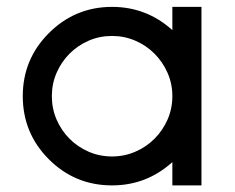

<svg xmlns="http://www.w3.org/2000/svg" viewBox="-20 -735 691 564"><path d="M309.1 -190.4Q200.2 -190.4 123.5 -267.1Q46.9 -343.8 46.9 -452.6Q46.9 -561 123.5 -637.7Q200.7 -714.8 309.1 -714.8Q410.6 -714.8 486.3 -646.5V-714.8H571.8V-190.4H486.3V-258.8Q410.6 -190.4 309.1 -190.4ZM309.1 -275.4Q345.2 -275.4 377.4 -289.3Q409.7 -303.2 433.8 -327.4Q458 -351.6 472.2 -383.8Q486.3 -416 486.3 -452.6Q486.3 -488.8 472.2 -521Q458 -553.2 433.8 -577.4Q409.7 -601.6 377.4 -615.5Q345.2 -629.4 309.1 -629.4Q272.5 -629.4 240.5 -615.5Q208.5 -601.6 184.3 -577.4Q160.2 -553.2 146.2 -521Q132.3 -488.8 132.3 -452.6Q132.3 -416 146.2 -383.8Q160.2 -351.6 184.3 -327.4Q208.5 -303.2 240.5 -289.3Q272.5 -275.4 309.1 -275.4Z"/></svg>

Font: Proletarsk
Style: Regular
Weight: 400
Designer: Peter Wiegel, original typeface by Carl Albert Fahrenwaldt 1901
Foundry: Peter Wiegel
Version: Version 1.000 2010 initial release